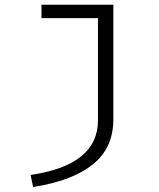

<svg xmlns="http://www.w3.org/2000/svg" viewBox="-20 -558 655 793"><path d="M448.2 -65.6Q448.2 53.3 363.1 121.3Q277.9 189.2 116.9 214.4L106.2 164.6Q384.6 124.1 384.6 -61V-483.1H151.3V-538.5H448.2Z"/></svg>

Font: Fira Code Fixed Light
Style: Regular
Weight: 300
Monospace: yes
Designer: Carrois Corporate, Edenspiekermann AG, Nikita Prokopov
Foundry: Carrois Corporate, Edenspiekermann AG, Nikita Prokopov
Version: Version 5.002